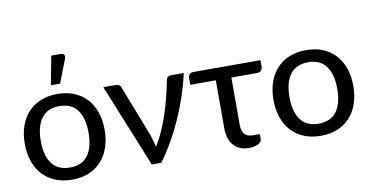

<svg xmlns="http://www.w3.org/2000/svg" viewBox="-73 -946 2230 1153"><g transform="rotate(-10 1042.0 -370.0)"><path d="M40.5 0ZM284.5 -515.5Q340.5 -515.5 385.5 -497.2Q430.5 -479 462 -445Q493.5 -411 510.5 -362.8Q527.5 -314.5 527.5 -254.5Q527.5 -194.5 510.5 -146Q493.5 -97.5 462 -63.5Q430.5 -29.5 385.5 -11.2Q340.5 7 284.5 7Q228.5 7 183.2 -11.2Q138 -29.5 106.2 -63.5Q74.5 -97.5 57.5 -146Q40.5 -194.5 40.5 -254.5Q40.5 -314.5 57.5 -362.8Q74.5 -411 106.2 -445Q138 -479 183.2 -497.2Q228.5 -515.5 284.5 -515.5ZM284.5 -67Q357.5 -67 393.5 -116Q429.5 -165 429.5 -254Q429.5 -342.5 393.5 -392Q357.5 -441.5 284.5 -441.5Q210.5 -441.5 174.2 -392Q138 -342.5 138 -254Q138 -165 174.2 -116Q210.5 -67 284.5 -67ZM256 -573.5 289 -748.5H348Q362 -748.5 367.2 -739.2Q372.5 -730 367 -715L312 -573.5Z M1054.5 -507.5Q1039 -438 1016.2 -370Q993.5 -302 964.8 -237.5Q936 -173 901.8 -113.2Q867.5 -53.5 828.5 0H770L564 -507.5H641.5Q653 -507.5 660.5 -502Q668 -496.5 670.5 -488.5L794 -172Q800 -153.5 804.5 -135.8Q809 -118 813 -100.5Q838.5 -140 858.8 -185.5Q879 -231 895.2 -279.8Q911.5 -328.5 924 -379Q936.5 -429.5 946.5 -478.5Q949 -494.5 957 -501Q965 -507.5 975 -507.5Z M1081 -472.5Q1081 -484.5 1089.2 -494Q1097.5 -503.5 1113.5 -503.5H1521.5V-465.5Q1521.5 -449 1512.8 -440Q1504 -431 1488 -431H1331.5V-143Q1331.5 -105.5 1347.5 -86.2Q1363.5 -67 1399 -67H1441V-37.5Q1441 -27.5 1434.8 -19.8Q1428.5 -12 1417.5 -6.8Q1406.5 -1.5 1392.2 1.2Q1378 4 1362.5 4Q1331.5 4 1308 -6.2Q1284.5 -16.5 1268.5 -35.2Q1252.5 -54 1244.5 -80Q1236.5 -106 1236.5 -137.5V-431H1081Z M1801 -515.5Q1857 -515.5 1902 -497.2Q1947 -479 1978.5 -445Q2010 -411 2027 -362.8Q2044 -314.5 2044 -254.5Q2044 -194.5 2027 -146Q2010 -97.5 1978.5 -63.5Q1947 -29.5 1902 -11.2Q1857 7 1801 7Q1745 7 1699.8 -11.2Q1654.5 -29.5 1622.8 -63.5Q1591 -97.5 1574 -146Q1557 -194.5 1557 -254.5Q1557 -314.5 1574 -362.8Q1591 -411 1622.8 -445Q1654.5 -479 1699.8 -497.2Q1745 -515.5 1801 -515.5ZM1801 -67Q1874 -67 1910 -116Q1946 -165 1946 -254Q1946 -342.5 1910 -392Q1874 -441.5 1801 -441.5Q1727 -441.5 1690.8 -392Q1654.5 -342.5 1654.5 -254Q1654.5 -165 1690.8 -116Q1727 -67 1801 -67Z"/></g></svg>

Font: Lato Medium
Style: Regular
Weight: 500
Designer: Lukasz Dziedzic
Foundry: tyPoland Lukasz Dziedzic
Version: Version 2.006; 2014-01-15